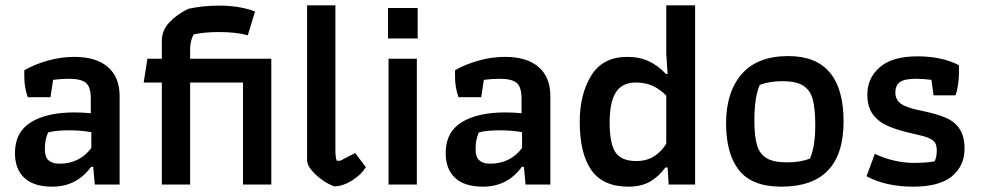

<svg xmlns="http://www.w3.org/2000/svg" viewBox="-20 -691 3675 719"><path d="M36 -118Q36 -196 95.5 -233Q155 -270 259 -270Q287 -270 320 -267V-322Q320 -365 302 -380.5Q284 -396 238 -396Q211 -396 179 -392L169 -327H84Q71 -364 71 -403V-428Q107 -449 157 -463.5Q207 -478 259 -478Q340 -478 384 -440Q428 -402 428 -331V0H335L329 -66H321Q267 8 176 8Q106 8 71 -25Q36 -58 36 -118ZM322 -137V-196Q284 -203 239 -203Q188 -203 160 -195Q153 -178 150.5 -164Q148 -150 148 -132Q148 -103 162 -90.5Q176 -78 203 -78Q240 -78 270.5 -93Q301 -108 322 -137Z M586 -382H518L532 -471H586V-538Q586 -577 614 -607Q642 -637 685 -658Q740 -670 801 -670Q877 -670 935 -648L908 -559Q864 -571 800 -571Q745 -571 705 -562Q692 -537 692 -507V-471H996V0H890V-382H692V0H586Z M1130 -90V-671H1236V-127Q1236 -102 1241 -89H1254L1310 -118L1350 -65Q1333 -37 1299 -15.5Q1265 6 1233 7Q1215 2 1190.5 -14.5Q1166 -31 1148 -52Q1130 -73 1130 -90Z M1433 -661H1544V-547H1433ZM1435 -471H1541V0H1435Z M1649 -118Q1649 -196 1708.5 -233Q1768 -270 1872 -270Q1900 -270 1933 -267V-322Q1933 -365 1915 -380.5Q1897 -396 1851 -396Q1824 -396 1792 -392L1782 -327H1697Q1684 -364 1684 -403V-428Q1720 -449 1770 -463.5Q1820 -478 1872 -478Q1953 -478 1997 -440Q2041 -402 2041 -331V0H1948L1942 -66H1934Q1880 8 1789 8Q1719 8 1684 -25Q1649 -58 1649 -118ZM1935 -137V-196Q1897 -203 1852 -203Q1801 -203 1773 -195Q1766 -178 1763.5 -164Q1761 -150 1761 -132Q1761 -103 1775 -90.5Q1789 -78 1816 -78Q1853 -78 1883.5 -93Q1914 -108 1935 -137Z M2151 -235Q2151 -338 2194 -408Q2237 -478 2329 -478Q2375 -478 2410 -461.5Q2445 -445 2474 -414H2480L2475 -490V-671H2583V0H2484L2480 -64H2472Q2447 -30 2414.5 -11Q2382 8 2333 8Q2238 8 2194.5 -54Q2151 -116 2151 -235ZM2475 -153V-333Q2450 -358 2423 -370Q2396 -382 2361 -382Q2310 -382 2286.5 -345.5Q2263 -309 2263 -232Q2263 -154 2284.5 -121Q2306 -88 2363 -88Q2402 -88 2430 -106Q2458 -124 2475 -153Z M2699 -229Q2699 -346 2757.5 -413.5Q2816 -481 2932 -481Q3139 -481 3139 -236Q3139 8 2906 8Q2796 8 2747.5 -53.5Q2699 -115 2699 -229ZM3013 -97Q3033 -142 3033 -223Q3033 -284 3023.5 -319Q3014 -354 2987.5 -370.5Q2961 -387 2911 -387Q2861 -387 2825 -373Q2805 -327 2805 -240Q2805 -180 2815 -147Q2825 -114 2851 -98.5Q2877 -83 2927 -83Q2977 -83 3013 -97Z M3225 -31 3256 -115Q3289 -99 3327 -90Q3365 -81 3402 -81Q3449 -81 3480 -87Q3488 -103 3488 -127Q3488 -146 3481.5 -156.5Q3475 -167 3457 -174.5Q3439 -182 3401 -190Q3342 -203 3305.5 -219Q3269 -235 3248.5 -263Q3228 -291 3228 -337Q3228 -399 3275 -439.5Q3322 -480 3416 -480Q3507 -480 3571 -447V-415Q3571 -397 3567.5 -372.5Q3564 -348 3558 -334H3476L3468 -392Q3436 -396 3410 -396Q3368 -396 3350.5 -384Q3333 -372 3333 -344Q3333 -317 3354.5 -302Q3376 -287 3432 -276Q3490 -264 3523 -249.5Q3556 -235 3574 -207.5Q3592 -180 3592 -134Q3592 -70 3545 -31Q3498 8 3400 8Q3297 8 3225 -31Z"/></svg>

Font: Athiti SemiBold
Style: Regular
Weight: 600
Designer: CadsonDemak Team
Foundry: CadsonDemak
Version: Version 1.032